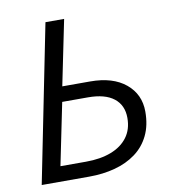

<svg xmlns="http://www.w3.org/2000/svg" viewBox="-76 -723 709 789"><g transform="rotate(-10 278.5 -328.0)"><path d="M34.8 0 166.1 -656.3H244L188.4 -384.6H304.6Q399 -384.6 452.8 -340.1Q506.5 -295.6 506.5 -223.2Q506.5 -166.1 485.8 -123.8Q465.2 -81.6 428 -54.2Q390.8 -26.7 341 -13.4Q291.2 0 232.9 0ZM124 -62.8H231Q291.2 -62.8 335.8 -79.9Q380.3 -97 404.8 -129.9Q429.4 -162.8 429.4 -210.6Q429.4 -263.8 392.4 -292.8Q355.4 -321.8 284.5 -321.8H177Z"/></g></svg>

Font: Source Sans 3 VF
Style: Italic
Weight: 200
Italic angle: -11°
Designer: Paul D. Hunt
Foundry: Adobe Systems Incorporated
Version: Version 3.042;hotconv 1.0.118;makeotfexe 2.5.65603